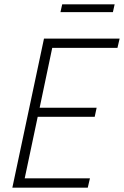

<svg xmlns="http://www.w3.org/2000/svg" viewBox="-20 -866 572 886"><path d="M37 0 183 -688H532L522 -645H221L163 -369H426L417 -327H154L94 -43H395L385 0ZM259 -810 267 -846H509L501 -810Z"/></svg>

Font: Saira SemiCondensed ExtraLight
Style: Italic
Weight: 250
Width: 4
Italic angle: -12°
Designer: Hector Gatti with collaboration of the Omnibus-Type team
Foundry: Omnibus-Type
Version: Version 1.101